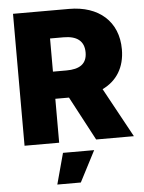

<svg xmlns="http://www.w3.org/2000/svg" viewBox="-61 -755 768 1025"><g transform="rotate(-5 323.0 -242.5)"><path d="M47.9 0H233.4V-235.4H306.6L431.6 0H633.8L489.3 -264.6C565.4 -300.8 610.4 -370.1 610.4 -467.8C610.4 -617.2 506.8 -707 348.6 -707H47.9ZM204.1 221.7H330.1L416 55.7H249ZM233.4 -380.9V-558.6H305.7C376 -558.6 416 -530.3 416 -467.8C416 -406.2 376 -380.9 305.7 -380.9Z"/></g></svg>

Font: Pretendard Black
Style: Regular
Weight: 900
Designer: Base glyphs from Inter by Rasmus Andersson; Hangeul glyphs from Noto Sans CJK(Source Han Sans) by Jang Soo-young and Kan
Foundry: Kil Hyung-jin
Version: Version 1.309;Glyphs 3.2 (3225)